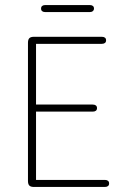

<svg xmlns="http://www.w3.org/2000/svg" viewBox="-20 -742 485 762"><path d="M123 -568H384Q392 -568 396.5 -571.5Q401 -575 401 -582Q401 -589 396.5 -592.5Q392 -596 384 -596H115Q102 -596 96.5 -590.5Q91 -585 91 -572V-24Q91 -11 96.5 -5.5Q102 0 115 0H396Q404 0 408.5 -3.5Q413 -7 413 -14Q413 -21 408.5 -24.5Q404 -28 396 -28H123V-299H348Q356 -299 360.5 -302.5Q365 -306 365 -313Q365 -320 360.5 -323.5Q356 -327 348 -327H123ZM160 -722Q152 -722 147.5 -718.5Q143 -715 143 -708Q143 -701 147.5 -697.5Q152 -694 160 -694H336Q344 -694 348.5 -698Q353 -702 353 -708Q353 -715 348.5 -718.5Q344 -722 336 -722Z"/></svg>

Font: Beiruti ExtraLight
Style: Regular
Weight: 250
Designer: Arlette Boutros
Foundry: Boutros
Version: Version 1.41